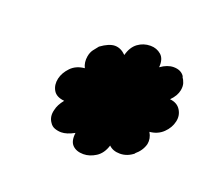

<svg xmlns="http://www.w3.org/2000/svg" viewBox="-68 -545 542 489"><g transform="rotate(20 203.5 -300.0)"><path d="M180 -428Q196 -428 210 -414Q216 -437 231 -448Q246 -459 265 -459Q282 -459 294 -448.5Q306 -438 304 -415Q322 -428 339 -428Q360 -428 369 -413H368Q373 -406 375.5 -398Q378 -390 376 -379Q373 -363 358 -348Q378 -346 387 -331.5Q396 -317 392 -300Q388 -282 373.5 -268Q359 -254 337 -252Q346 -237 343 -221Q338 -202 321 -188H322Q305 -174 285 -174Q266 -174 255 -185Q248 -162 231.5 -151.5Q215 -141 198 -141Q179 -141 168.5 -151.5Q158 -162 161 -185Q141 -174 126 -174Q117 -174 108.5 -177Q100 -180 95 -188Q85 -202 90 -221Q93 -236 106 -252Q84 -254 76 -268Q68 -282 72 -300Q76 -317 90 -331.5Q104 -346 127 -348Q120 -362 123 -379Q125 -390 130.5 -397.5Q136 -405 142 -412Q164 -428 180 -428Z"/></g></svg>

Font: VDS
Style: Bold Italic
Weight: 700
Designer: artmaker
Foundry: artmaker
Version: Version 1.000 2009 initial release